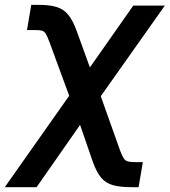

<svg xmlns="http://www.w3.org/2000/svg" viewBox="-70 -569 701 793"><path d="M-50.3 204.1 268.6 -248.5H318.8L425.8 52.2Q434.1 74.7 440.9 85Q447.8 95.2 458.7 97.9Q469.7 100.6 490.7 100.6H520L502.4 204.1H474.1Q426.3 204.1 396.5 195.8Q366.7 187.5 347.9 165Q329.1 142.6 314 101.1L260.7 -53.2L81.1 204.1ZM238.8 -110.8 135.3 -392.6Q126 -418 119.4 -429Q112.8 -439.9 102.3 -442.6Q91.8 -445.3 69.8 -444.8H41.5L59.1 -548.8H87.4Q134.8 -549.3 164.1 -540Q193.4 -530.8 212.2 -507.6Q231 -484.4 246.6 -441.4L301.3 -290.5L480.5 -545.9H610.8L303.2 -110.8Z"/></svg>

Font: Inter Tight SemiBold
Style: Italic
Weight: 600
Italic angle: -9.39999°
Designer: Rasmus Andersson
Foundry: rsms
Version: Version 3.004